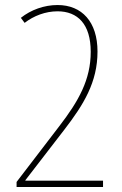

<svg xmlns="http://www.w3.org/2000/svg" viewBox="-20 -744 487 764"><path d="M390 0V-25H81V-27L236 -228C313 -328 368 -417 368 -539C368 -657 306 -724 209 -724C156 -724 103 -705 63 -673L78 -653C114 -681 161 -699 209 -699C289 -699 341 -648 341 -538C341 -427 293 -342 216 -242L46 -20V0Z"/></svg>

Font: Noto Sans Ethiopic Condensed Thin
Style: Regular
Weight: 100
Width: 3
Designer: Monotype Design Team
Foundry: Monotype Imaging Inc.
Version: Version 2.102